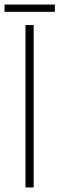

<svg xmlns="http://www.w3.org/2000/svg" viewBox="-27 -824 261 844"><path d="M-7 -772H214V-804H-7ZM85 0H121V-714H85Z"/></svg>

Font: Kathrein 37 Thin Condensed
Style: Regular
Weight: 250
Width: 3
Designer: Lazydogs Typefoundry, based on Open Sans by Ascender Corporation
Foundry: Lazydogs Typefoundry
Version: Version 1.003;PS 001.003;hotconv 1.0.88;makeotf.lib2.5.64775